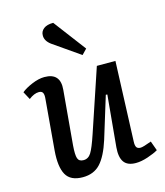

<svg xmlns="http://www.w3.org/2000/svg" viewBox="-116 -864 832 966"><g transform="rotate(-15 299.5 -380.5)"><path d="M378.9 -606.9 353 -580.1 213.9 -676.8Q183.6 -699.7 185.1 -728Q185.1 -748 202.1 -761.5Q219.2 -774.9 252 -774.9ZM17.1 -476.1Q36.6 -492.7 72.5 -507.8Q108.4 -522.9 138.2 -522.9Q222.2 -522.9 213.9 -436L189 -153.8Q185.1 -105 191.4 -86.4Q197.8 -67.9 221.2 -67.9Q246.1 -67.9 261 -91.3Q275.9 -114.7 298.8 -183.1L408.2 -508.8H504.9L488.8 -92.8Q487.8 -72.3 493.7 -63.2Q499.5 -54.2 515.1 -54.2Q527.3 -54.2 571.8 -70.8L589.8 -21Q569.3 -8.8 534.9 2.7Q500.5 14.2 472.2 14.2Q428.7 14.2 410.6 -11.2Q392.6 -36.6 397 -87.9L421.9 -356L414.1 -356.9L347.2 -139.2Q321.8 -59.6 287.6 -22.7Q253.4 14.2 195.8 14.2Q132.3 14.2 109.1 -27.1Q85.9 -68.4 92.8 -152.8L115.2 -414.1Q117.7 -436 112.5 -446.5Q107.4 -457 91.8 -457Q67.4 -457 39.1 -435.1Z"/></g></svg>

Font: Literata Book Medium
Style: Italic
Weight: 500
Italic angle: -3°
Designer: Latin by Veronika Burian and Jose Scaglione. Greek by Irene Vlachou. Cyrillic by Vera Evstafieva
Foundry: TypeTogether
Version: Version 1.003;PS 001.003;hotconv 1.0.88;makeotf.lib2.5.64775